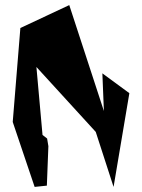

<svg xmlns="http://www.w3.org/2000/svg" viewBox="-20 -734 557 754"><path d="M30 -255 116 0 164 -5 170 -160 165 -190 147 -204 123 -471 356 -216 426 0 488 -368 382 -446 388 -298 252 -714 60 -624Z"/></svg>

Font: Corrode
Style: Regular
Weight: 400
Designer: Mew Too
Version: Version 0.532